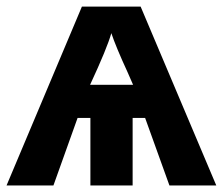

<svg xmlns="http://www.w3.org/2000/svg" viewBox="-20 -566 680 586"><path d="M254.9 -307.1H386.2L369.1 -346.2Q334 -422.4 319.8 -464.8Q307.1 -419.4 254.9 -307.1ZM384.8 -206.1V0H255.9V-206.1H216.8L143.1 0H0L230 -545.9H409.2L640.1 0H497.1L422.9 -206.1Z"/></svg>

Font: NotoSans-Bold
Style: Bold
Weight: 700
Designer: Monotype Design team
Foundry: Monotype Imaging Inc.
Version: Version 1.04